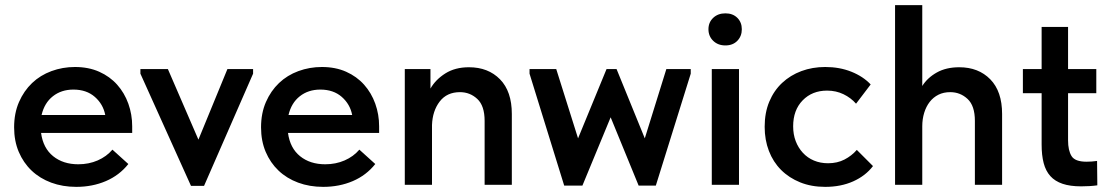

<svg xmlns="http://www.w3.org/2000/svg" viewBox="-20 -720 4330 748"><path d="M277 8Q224 8 179.5 -8.5Q135 -25 103 -55.5Q71 -86 53 -128.5Q35 -171 35 -224Q35 -279 54 -322.5Q73 -366 105 -396.5Q137 -427 180.5 -443Q224 -459 272 -459Q325 -459 366.5 -440.5Q408 -422 436.5 -390Q465 -358 480 -316Q495 -274 495 -228V-202H140Q148 -143 187 -111.5Q226 -80 285 -80Q326 -80 360.5 -95Q395 -110 418 -137L480 -81Q445 -37 392.5 -14.5Q340 8 277 8ZM266 -371Q219 -371 186 -345Q153 -319 142 -272H390Q382 -314 349.5 -342.5Q317 -371 266 -371Z M527 -433V-451H634L753 -176L866 -451H966V-433L775 4H724Z M1239 8Q1186 8 1141.5 -8.5Q1097 -25 1065 -55.5Q1033 -86 1015 -128.5Q997 -171 997 -224Q997 -279 1016 -322.5Q1035 -366 1067 -396.5Q1099 -427 1142.5 -443Q1186 -459 1234 -459Q1287 -459 1328.5 -440.5Q1370 -422 1398.5 -390Q1427 -358 1442 -316Q1457 -274 1457 -228V-202H1102Q1110 -143 1149 -111.5Q1188 -80 1247 -80Q1288 -80 1322.5 -95Q1357 -110 1380 -137L1442 -81Q1407 -37 1354.5 -14.5Q1302 8 1239 8ZM1228 -371Q1181 -371 1148 -345Q1115 -319 1104 -272H1352Q1344 -314 1311.5 -342.5Q1279 -371 1228 -371Z M1868 -249Q1868 -308 1839.5 -334.5Q1811 -361 1772 -361Q1721 -361 1693 -324.5Q1665 -288 1663 -233V0H1557V-451H1657V-375Q1677 -410 1715 -434Q1753 -458 1807 -458Q1882 -458 1928 -411Q1974 -364 1974 -276V0H1868V-249Z M2043 -433V-451H2147L2232 -181L2343 -451H2382L2492 -181L2576 -451H2671V-433L2535 3H2468L2359 -263L2249 3H2178Z M2753 -451H2859V0H2753ZM2806 -543Q2777 -543 2758.5 -561Q2740 -579 2740 -606Q2740 -633 2758.5 -650.5Q2777 -668 2806 -668Q2835 -668 2852.5 -650.5Q2870 -633 2870 -606Q2870 -579 2852.5 -561Q2835 -543 2806 -543Z M3195 8Q3141 8 3097.5 -9.5Q3054 -27 3023 -58Q2992 -89 2975.5 -132Q2959 -175 2959 -226Q2959 -281 2977 -324Q2995 -367 3027 -397Q3059 -427 3102 -443Q3145 -459 3195 -459Q3251 -459 3297 -440.5Q3343 -422 3372 -391L3315 -316Q3295 -339 3266 -353Q3237 -367 3202 -367Q3144 -367 3107 -329Q3070 -291 3070 -228Q3070 -196 3080 -170Q3090 -144 3108 -124.5Q3126 -105 3151 -94.5Q3176 -84 3206 -84Q3242 -84 3270 -98.5Q3298 -113 3318 -136L3381 -73Q3352 -35 3304 -13.5Q3256 8 3195 8Z M3778 -249Q3778 -308 3749.5 -334.5Q3721 -361 3682 -361Q3656 -361 3636 -351Q3616 -341 3602 -323Q3588 -305 3580.5 -280.5Q3573 -256 3573 -228V0H3467V-700H3573V-385Q3593 -417 3629.5 -437.5Q3666 -458 3717 -458Q3792 -458 3838 -411Q3884 -364 3884 -276V0H3778V-249Z M3965 -451H4038V-615H4141V-451H4251V-357H4141V-173Q4141 -134 4154.5 -112Q4168 -90 4213 -90Q4233 -90 4254 -93L4255 2Q4241 4 4224.5 5Q4208 6 4192 6Q4149 6 4119.5 -4Q4090 -14 4072 -34Q4054 -54 4046 -84.5Q4038 -115 4038 -157V-357H3965Z"/></svg>

Font: Tilda Sans Semibold
Style: Regular
Weight: 600
Designer: ParaType Ltd
Foundry: ParaType Ltd
Version: Version 1.009